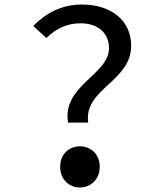

<svg xmlns="http://www.w3.org/2000/svg" viewBox="-20 -815 740 849"><path d="M462 -602C462 -484 254 -438 281 -273H370C349 -422 560 -454 560 -613C560 -724 472 -795 342 -795C251 -795 180 -755 127 -700L185 -647C227 -688 277 -712 335 -712C418 -712 462 -665 462 -602ZM246 -78C246 -21 286 14 333 14C381 14 421 -21 421 -78C421 -134 381 -168 333 -168C286 -168 246 -134 246 -78Z"/></svg>

Font: Kawkab Mono Light
Style: Bold
Weight: 400
Monospace: yes
Designer: Abdullah Arif
Foundry: Abdullah Arif
Version: Version 1.000;PS 000.500;hotconv 1.0.88;makeotf.lib2.5.64775